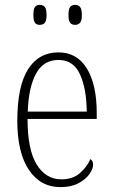

<svg xmlns="http://www.w3.org/2000/svg" viewBox="-20 -758 463 788"><path d="M228 10Q146 10 98.5 -61Q51 -132 51 -262Q51 -404 95 -473.5Q139 -543 220 -543Q296 -543 336.5 -477Q377 -411 377 -294V-270H93Q93 -144 130.5 -83Q168 -22 232 -22Q279 -22 308 -47.5Q337 -73 351 -105Q362 -99 362 -82Q362 -65 347 -43.5Q332 -22 302 -6Q272 10 228 10ZM336 -300Q335 -395 308 -453.5Q281 -512 220 -512Q158 -512 127.5 -455Q97 -398 94 -300ZM288 -656Q275 -656 268 -664.5Q261 -673 261 -696Q261 -721 268 -729.5Q275 -738 288 -738Q301 -738 308.5 -729.5Q316 -721 316 -696Q316 -673 308.5 -664.5Q301 -656 288 -656ZM143 -656Q130 -656 123.5 -664.5Q117 -673 117 -696Q117 -721 123.5 -729.5Q130 -738 143 -738Q157 -738 164 -729.5Q171 -721 171 -696Q171 -673 164 -664.5Q157 -656 143 -656Z"/></svg>

Font: Noto Serif Bengali Condensed ExtraLight
Style: Regular
Weight: 200
Width: 3
Designer: Juan Bruce, Universal Thirst, Indian Type Foundry and the Monotype Design Team.
Foundry: Monotype Imaging Inc.
Version: Version 2.003; ttfautohint (v1.8.4.7-5d5b)